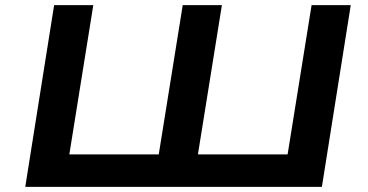

<svg xmlns="http://www.w3.org/2000/svg" viewBox="-20 -725 1427 745"><path d="M78 0 190 -705H342L249 -126H596L689 -705H841L748 -126H1096L1189 -705H1341L1229 0Z"/></svg>

Font: Nunito Sans 7pt Expanded
Style: Bold Italic
Weight: 700
Width: 7
Italic angle: -9°
Designer: Vernon Adams
Foundry: Vernon Adams
Version: Version 3.101;gftools[0.9.27]